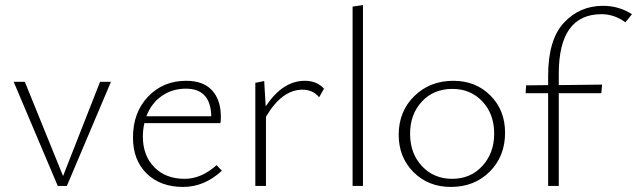

<svg xmlns="http://www.w3.org/2000/svg" viewBox="-20 -734 2515 758"><path d="M375 -411H418L244 0H208L34 -411H78L229 -39Z M835 -82 856 -60Q787 4 703 4Q613 4 559 -49Q505 -102 505 -191Q505 -290 564.5 -352.5Q624 -415 715 -415Q783 -415 817.5 -377Q852 -339 852 -272Q852 -256 850 -248H550Q544 -222 544 -195Q544 -120 589 -74Q634 -28 709 -28Q775 -28 835 -82ZM714 -384Q660 -384 618.5 -355Q577 -326 558 -275H814Q812 -384 714 -384Z M1183 -415Q1231 -415 1259 -384L1240 -350Q1215 -380 1174 -380Q1093 -380 1030 -273V0H988V-407L1023 -414L1029 -314Q1096 -415 1183 -415Z M1372 0V-708L1413 -714V0Z M1760 4Q1671 4 1612.5 -54.5Q1554 -113 1554 -202Q1554 -294 1615.5 -354.5Q1677 -415 1770 -415Q1858 -415 1916 -357Q1974 -299 1974 -210Q1974 -117 1913.5 -56.5Q1853 4 1760 4ZM1765 -28Q1838 -28 1884.5 -79Q1931 -130 1931 -206Q1931 -284 1884.5 -333.5Q1838 -383 1766 -383Q1692 -383 1645.5 -333Q1599 -283 1599 -206Q1599 -128 1646 -78Q1693 -28 1765 -28Z M2355 -678Q2186 -678 2186 -443V-398L2357 -400L2354 -366H2186V0H2144V-366H2055L2057 -397L2144 -398V-435Q2144 -577 2206 -644Q2268 -711 2361 -711Q2423 -711 2475 -678L2449 -646Q2405 -678 2355 -678Z"/></svg>

Font: EauTest Light
Style: Regular
Weight: 300
Designer: Christian Thalmann (Catharsis Fonts)
Version: Version 0.001;PS 000.001;hotconv 1.0.88;makeotf.lib2.5.64775